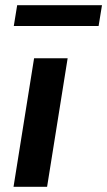

<svg xmlns="http://www.w3.org/2000/svg" viewBox="-20 -718 412 738"><path d="M32 0 111 -494H240L161 0ZM33 -618 46 -698H372L359 -618Z"/></svg>

Font: Nunito Sans 10pt
Style: Bold Italic
Weight: 700
Italic angle: -9°
Designer: Vernon Adams
Foundry: Vernon Adams
Version: Version 3.101;gftools[0.9.27]